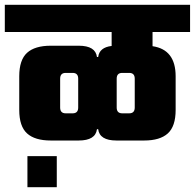

<svg xmlns="http://www.w3.org/2000/svg" viewBox="-40 -662 810 798"><path d="M750 -529H594V-470Q690 -456 690 -345V-205Q690 -137 657.5 -107.5Q625 -78 559 -78H444Q374 -78 368 -125H363Q357 -78 287 -78H171Q105 -78 72.5 -107.5Q40 -137 40 -205V-345Q40 -413 72.5 -442.5Q105 -472 171 -472H287Q357 -472 363 -425H368Q373 -465 424 -471V-529H-20V-642H750ZM285 -215V-335Q285 -359 262 -359H233Q210 -359 210 -335V-215Q210 -191 233 -191H262Q285 -191 285 -215ZM520 -215V-335Q520 -359 497 -359H468Q445 -359 445 -335V-215Q445 -191 468 -191H497Q520 -191 520 -215ZM74 116V-13H196V116Z"/></svg>

Font: Teko
Style: Bold
Weight: 700
Designer: Manushi Parikh, Jonny Pinhorn
Foundry: Indian Type Foundry
Version: Version 1.106;PS 1.0;hotconv 1.0.78;makeotf.lib2.5.61930; tt